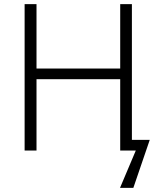

<svg xmlns="http://www.w3.org/2000/svg" viewBox="-20 -734 771 936"><path d="M623 -52H710L630 182H565L642 0H566V-348H158V0H100V-714H158V-400H566V-714H623Z"/></svg>

Font: BC Sans Light
Style: Regular
Weight: 300
Designer: Monotype Design Team
Foundry: Monotype Imaging Inc.
Version: Version 2.000;GOOG;noto-source:20170915:90ef993387c0